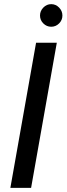

<svg xmlns="http://www.w3.org/2000/svg" viewBox="-20 -906 321 926"><path d="M30 0 154 -700H254L130 0ZM227 -777Q205 -777 189 -793Q173 -809 173 -831Q173 -853 189 -869.5Q205 -886 227 -886Q249 -886 265 -869.5Q281 -853 281 -831Q281 -809 265 -793Q249 -777 227 -777Z"/></svg>

Font: DM Sans 9pt Medium
Style: Italic
Weight: 500
Italic angle: -10°
Version: Version 4.004;gftools[0.9.30]